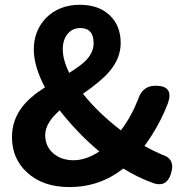

<svg xmlns="http://www.w3.org/2000/svg" viewBox="-20 -756 762 790"><path d="M615.2 -1Q550.8 -23.4 487.3 -62.5Q390.6 13.7 265.6 13.7Q156.2 13.7 90.8 -46.9Q29.3 -103.5 29.3 -191.4Q29.3 -260.7 70.3 -314.5Q101.6 -356.4 165 -396.5Q119.1 -482.4 119.1 -552.7Q119.1 -629.9 169.9 -682.6Q223.6 -736.3 308.6 -736.3Q385.7 -736.3 431.2 -693.4Q476.6 -650.4 476.6 -579.1Q476.6 -514.6 427.7 -459Q395.5 -421.9 321.3 -370.1Q385.7 -290 477.5 -219.7Q520.5 -276.4 548.8 -348.6Q566.4 -403.3 620.1 -403.3Q696.3 -403.3 670.9 -331.1Q634.8 -237.3 574.2 -155.3Q607.4 -136.7 645.5 -120.1Q703.1 -103.5 683.6 -42Q667 13.7 615.2 -1ZM283.2 -96.7Q334 -96.7 388.7 -132.8Q342.8 -170.9 301.8 -213.9Q260.7 -256.8 225.6 -301.8Q166 -250 166 -200.2Q166 -154.3 198.7 -125.5Q231.4 -96.7 283.2 -96.7ZM264.6 -456.1Q316.4 -488.3 335.9 -509.8Q365.2 -542 365.2 -578.1Q365.2 -640.6 310.5 -640.6Q278.3 -640.6 258.3 -616.7Q238.3 -592.8 238.3 -552.7Q238.3 -510.7 264.6 -456.1Z"/></svg>

Font: Bpmf GenSen Rounded B
Style: B
Weight: 700
Foundry: But Ko
Version: Version 1.320